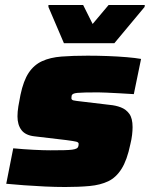

<svg xmlns="http://www.w3.org/2000/svg" viewBox="-20 -741 600 769"><path d="M241 8Q203 8 160 6Q117 4 76.5 1Q36 -2 5 -5L33 -147Q54 -145 75 -143.5Q96 -142 115.5 -141Q135 -140 152 -139.5Q169 -139 181 -139Q215 -139 236 -139.5Q257 -140 268.5 -141.5Q280 -143 286 -146Q291 -148 293 -153Q295 -158 295 -165Q295 -171 285.5 -173.5Q276 -176 245 -180L118 -195Q82 -199 66 -220Q50 -241 50 -275Q50 -293 53.5 -315Q57 -337 62 -361Q74 -418 95 -449.5Q116 -481 148.5 -496Q181 -511 226.5 -514.5Q272 -518 331 -518Q371 -518 411.5 -516.5Q452 -515 487.5 -512Q523 -509 545 -505L516 -364Q485 -366 456.5 -367.5Q428 -369 406 -370Q384 -371 373 -371Q341 -371 321 -370.5Q301 -370 290 -369Q279 -368 273 -365Q268 -362 267 -358Q266 -354 266 -348Q266 -341 274 -339Q282 -337 310 -334L419 -321Q443 -319 464 -311Q485 -303 498 -285Q511 -267 511 -232Q511 -218 509 -200.5Q507 -183 502 -163Q489 -100 467 -65Q445 -30 413.5 -15Q382 0 339 4Q296 8 241 8ZM236 -568 174 -713V-721H313L351 -645L415 -721H560L559 -713L438 -568Z"/></svg>

Font: Saira SemiExpanded Black
Style: Italic
Weight: 900
Width: 6
Italic angle: -12°
Designer: Hector Gatti with collaboration of the Omnibus-Type team
Foundry: Omnibus-Type
Version: Version 1.101